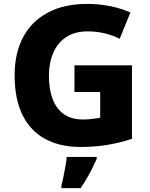

<svg xmlns="http://www.w3.org/2000/svg" viewBox="-20 -744 771 985"><path d="M362 -409H657V-32Q601 -13 535.5 -1.5Q470 10 393 10Q288 10 212 -31Q136 -72 95.5 -154Q55 -236 55 -358Q55 -470 98 -552Q141 -634 224.5 -679Q308 -724 429 -724Q490 -724 547.5 -712Q605 -700 649 -680L594 -545Q559 -563 517 -573Q475 -583 429 -583Q364 -583 319.5 -553.5Q275 -524 253 -472.5Q231 -421 231 -355Q231 -286 250 -236Q269 -186 307.5 -158.5Q346 -131 406 -131Q431 -131 454 -134Q477 -137 494 -140V-272H362ZM476 71Q465 96 453 120Q441 144 426.5 169Q412 194 394 221H295V208Q301 187 306 160.5Q311 134 316 107.5Q321 81 322 61H476Z"/></svg>

Font: Noto Sans Armenian ExtraBold
Style: Regular
Weight: 800
Version: Version 2.007